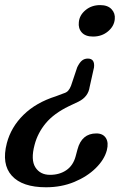

<svg xmlns="http://www.w3.org/2000/svg" viewBox="-27 -598 517 772"><path d="M333.5 -248.5Q328 -209 289 -189.5L250 -171Q190 -142 157.2 -102.8Q124.5 -63.5 112 -15.5Q96 44.5 115.2 74.8Q134.5 105 174 105Q212.5 105 239.8 86.2Q267 67.5 277 31L284.5 3Q301.5 -61.5 360.5 -61.5Q387 -61.5 398.8 -43Q410.5 -24.5 402.5 6.5Q392.5 44 358 78Q323.5 112 271.8 133.5Q220 155 158 155Q62.5 155 20.5 108.5Q-21.5 62 0.5 -22.5Q17.5 -87 67.5 -136.2Q117.5 -185.5 198 -211L228.5 -222.5Q240.5 -226 247 -233.2Q253.5 -240.5 258.5 -253L283.5 -327.5Q293 -347 303 -354.8Q313 -362.5 326 -362.5Q355 -362.5 351 -327ZM376 -577.5Q406 -577.5 421.5 -561Q437 -544.5 434.5 -521Q432 -492.5 407.2 -471.8Q382.5 -451 347 -451Q316.5 -451 301.8 -467.5Q287 -484 290 -509Q292.5 -537 316.8 -557.2Q341 -577.5 376 -577.5Z"/></svg>

Font: Fraunces 72pt S100
Style: Italic
Weight: 400
Italic angle: -16°
Version: Version 1.000; ttfautohint (v1.8.3)